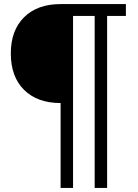

<svg xmlns="http://www.w3.org/2000/svg" viewBox="-20 -732 677 941"><path d="M277 189V-712H597V-654H505V189H444V-654H338V189ZM277 -227Q163 -227 98 -291.5Q33 -356 33 -470Q33 -583 98 -647.5Q163 -712 277 -712Z"/></svg>

Font: Asta Sans
Style: Regular
Weight: 400
Designer: 42dot
Version: Version 1.000